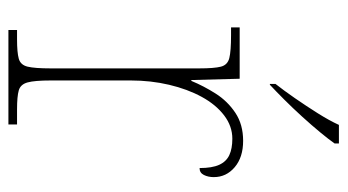

<svg xmlns="http://www.w3.org/2000/svg" viewBox="-200 -606 806 445"><g transform="rotate(90 202.5 -383.0)"><path d="M49 0V-20H71Q101 -20 115.5 -24Q130 -28 134 -44.5Q138 -61 138 -98V-442Q138 -477 134 -492.5Q130 -508 114 -512Q98 -516 61 -516H43V-536H162L165 -424H167Q179 -453 196.5 -480.5Q214 -508 241 -526Q268 -544 306 -544Q344 -544 367 -524.5Q390 -505 390 -476Q390 -463 385 -453Q380 -443 369 -443Q369 -472 361.5 -488.5Q354 -505 339 -512Q324 -519 301 -519Q272 -519 247 -500Q222 -481 204 -448Q186 -415 176 -372.5Q166 -330 166 -284V-98Q166 -61 170.5 -44.5Q175 -28 189 -24Q203 -20 233 -20H268V0ZM174 -619Q189 -638 207 -664Q225 -690 242 -717Q259 -744 269 -766H312V-756Q303 -743 286.5 -723Q270 -703 250 -681Q230 -659 210.5 -639.5Q191 -620 176 -606H174Z"/></g></svg>

Font: Noto Serif Ethiopic Thin
Style: Regular
Weight: 250
Version: Version 2.102